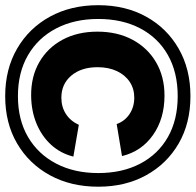

<svg xmlns="http://www.w3.org/2000/svg" viewBox="-27 -720 754 740"><g transform="rotate(90 350.0 -350.0)"><path d="M350.5 7Q246.5 7 167.5 -38.9Q88.5 -84.7 44.3 -165.3Q0 -245.9 0 -351.7Q0 -456.5 44.3 -536.4Q88.5 -616.3 167.5 -661.6Q246.5 -707 350.5 -707Q454.5 -707 532.8 -661.8Q611.1 -616.5 655.3 -536.5Q699.6 -456.5 699.6 -351.7Q699.6 -245.8 655.3 -165.2Q611.1 -84.5 532.8 -38.8Q454.5 7 350.5 7ZM350.4 -42.1Q441.8 -42.1 508.2 -81.1Q574.5 -120.1 610.7 -189.8Q647 -259.5 647 -351.5Q647 -444.5 610.7 -513.5Q574.5 -582.5 508.2 -620.2Q441.8 -657.9 350.4 -657.9Q259.1 -657.9 192.3 -620.2Q125.6 -582.5 89.4 -513.5Q53.1 -444.5 53.1 -351.5Q53.1 -259.5 89.4 -189.8Q125.6 -120.1 192.3 -81.1Q259.1 -42.1 350.4 -42.1ZM348 -93Q275 -92.5 219.5 -124.5Q164 -156.5 133 -214.2Q102 -272 102 -348.5Q102 -425.5 133.2 -483.8Q164.5 -542 220 -574.5Q275.5 -607 348.5 -607Q437.1 -607 500.1 -562.9Q563.2 -518.8 581.6 -443.2L458.1 -422.7Q447.2 -453.6 419.8 -472.1Q392.4 -490.5 356.5 -490.5Q321.7 -490.5 295.3 -472.8Q268.9 -455.1 253.9 -423.2Q239 -391.4 239 -349Q239 -286.2 271.4 -247.8Q303.8 -209.5 356.5 -209.5Q392.4 -209.5 419.5 -227.2Q446.7 -244.9 461.1 -276.8L583.6 -255.8Q571.2 -206.3 537.9 -169.9Q504.6 -133.6 456.1 -113.6Q407.6 -93.5 348 -93Z"/></g></svg>

Font: Envelope Sans Variable
Style: Regular
Weight: 500
Designer: Andreas Rasmussen / Norman Anderson
Foundry: mail.de GmbH
Version: Version 1.150